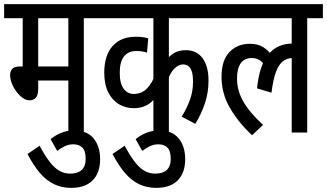

<svg xmlns="http://www.w3.org/2000/svg" viewBox="-20 -642 1584 930"><path d="M386 -554V0H311V-252H165V-212Q165 -181 153.5 -168.5Q142 -156 123 -156Q106 -156 89.5 -168Q73 -180 59 -199Q45 -218 37 -239Q29 -260 29 -279Q29 -296 39 -308Q49 -320 76 -320H90V-554H0V-622H462V-554ZM311 -554H165V-320H311Z M325 268Q279 268 241.5 250Q204 232 173 195.5Q142 159 113 104L172 64Q197 111 220 141Q243 171 267 185Q291 199 320 199Q356 199 375.5 181.5Q395 164 395 127Q395 89 379 73Q363 57 335 57Q313 57 293.5 66.5Q274 76 257 89L225 32Q251 11 279 0.5Q307 -10 339 -10Q402 -10 433.5 28.5Q465 67 465 129Q465 195 429 231.5Q393 268 325 268Z M1033 -554H798V-333L780 -342Q794 -366 819 -382.5Q844 -399 880 -399Q932 -399 961 -360.5Q990 -322 990 -250Q990 -195 973 -143Q956 -91 926 -42L860 -77Q885 -117 900 -158.5Q915 -200 915 -246Q915 -290 903 -310Q891 -330 867 -330Q844 -330 824 -309Q804 -288 793 -255L798 -289V0H723V-210L743 -188Q732 -165 715 -149.5Q698 -134 676 -126Q654 -118 628 -118Q589 -118 556.5 -137Q524 -156 504.5 -194.5Q485 -233 485 -290Q485 -373 525 -418.5Q565 -464 638 -464Q656 -464 671 -462Q686 -460 698 -456L692 -387Q681 -391 668 -393Q655 -395 641 -395Q601 -395 580.5 -368.5Q560 -342 560 -289Q560 -237 579.5 -211.5Q599 -186 630 -187Q668 -188 693 -214.5Q718 -241 731 -280L723 -224V-554H450V-622H1033Z M737 268Q691 268 653.5 250Q616 232 585 195.5Q554 159 525 104L584 64Q609 111 632 141Q655 171 679 185Q703 199 732 199Q768 199 787.5 181.5Q807 164 807 127Q807 89 791 73Q775 57 747 57Q725 57 705.5 66.5Q686 76 669 89L637 32Q663 11 691 0.5Q719 -10 751 -10Q814 -10 845.5 28.5Q877 67 877 129Q877 195 841 231.5Q805 268 737 268Z M1021 -554V-622H1544V-554H1468V0H1393V-383L1441 -351Q1429 -357 1418 -359Q1407 -361 1398 -361Q1372 -361 1351.5 -346Q1331 -331 1317 -294.5Q1303 -258 1295 -193L1225 -214Q1236 -324 1279 -377.5Q1322 -431 1398 -431Q1413 -431 1426 -428Q1439 -425 1448 -421L1450 -400L1393 -419V-554ZM1273 -307Q1262 -331 1244 -346Q1226 -361 1199 -361Q1164 -361 1146 -335.5Q1128 -310 1128 -262Q1128 -204 1158 -151Q1188 -98 1254 -37L1201 13Q1137 -46 1095 -117Q1053 -188 1053 -270Q1053 -350 1091.5 -390Q1130 -430 1191 -430Q1229 -430 1256 -413Q1283 -396 1301 -366Z"/></svg>

Font: Noto Sans Devanagari ExtraCondensed
Style: Regular
Weight: 400
Width: 2
Designer: Jelle Bosma - Monotype Design Team
Foundry: Monotype Imaging Inc.
Version: Version 2.006